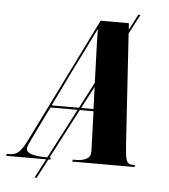

<svg xmlns="http://www.w3.org/2000/svg" viewBox="-128 -812 844 960"><g transform="rotate(5 294.5 -332.0)"><path d="M-70 0 -67 -10H-51Q-27 -10 -8.5 -25.5Q10 -41 33 -88L342 -714H484L486 -681L527 -760H538L487 -663L523 -101Q526 -55 532.5 -32.5Q539 -10 564 -10H577L574 0H262L264 -10H283Q310 -10 331.5 -20.5Q353 -31 353 -58Q353 -63 352.5 -72Q352 -81 352 -89L346 -260H277L147 -10H154L152 0H142L92 96H81L131 0ZM220 -446 135 -271H272L340 -402L338 -464Q337 -494 335.5 -533.5Q334 -573 333 -610.5Q332 -648 332 -672Q315 -636 284 -575Q253 -514 220 -446ZM283 -271H345L341 -382ZM31 -44Q31 -10 136 -10L266 -260H130L53 -102Q44 -83 37.5 -69Q31 -55 31 -44Z"/></g></svg>

Font: Noto Serif Display ExtraCondensed Black
Style: Italic
Weight: 900
Width: 2
Italic angle: -12°
Designer: Monotype Design Team
Foundry: Monotype Imaging Inc.
Version: Version 2.009